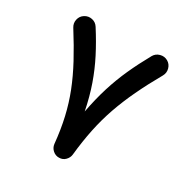

<svg xmlns="http://www.w3.org/2000/svg" viewBox="-161 -770 917 954"><g transform="rotate(30 297.5 -292.5)"><path d="M63 -616.2Q82.5 -628.4 105 -623.5Q127.4 -618.7 139.6 -599.1Q180.7 -534.7 211.4 -474.6Q242.2 -414.6 264.9 -349.9Q287.6 -285.2 303.2 -207.5Q318.4 -287.6 339.1 -354.2Q359.9 -420.9 388.2 -483.4Q416.5 -545.9 453.6 -612.3Q464.8 -631.8 487.3 -637.9Q509.8 -644 529.8 -632.8Q549.3 -621.6 555.4 -599.4Q561.5 -577.1 550.3 -557.1Q506.8 -480.5 474.6 -412.6Q442.4 -344.7 419.4 -279.1Q396.5 -213.4 381.8 -143.3Q367.2 -73.2 358.9 7.8Q356.9 25.9 342.8 40.5Q328.6 55.2 307.1 55.2Q287.1 55.7 271.5 42Q255.9 28.3 253.4 7.8Q245.6 -71.3 230.2 -138.2Q214.8 -205.1 190.2 -267.8Q165.5 -330.6 129.9 -396.7Q94.2 -462.9 45.9 -539.6Q33.7 -559.1 38.6 -581.5Q43.5 -604 63 -616.2Z"/></g></svg>

Font: Mikhak-DS2-FD SemiBold
Style: Regular
Weight: 600
Designer: Amin Abedi
Version: Version 3.2